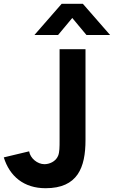

<svg xmlns="http://www.w3.org/2000/svg" viewBox="-20 -980 602 1015"><path d="M162 -795H287L362 -885L437 -795H562L418 -960H306ZM221 15C390.5 15 432 -94 432 -240V-720H295V-240C295 -203 295 -175 287 -156C274 -125 240 -112 215 -112C178 -112 140 -143 134 -180L0 -148C31 -48 106 15 221 15Z"/></svg>

Font: Vela Sans ExtBd
Style: Regular
Weight: 800
Designer: Principal design: Mikhail Sharanda - project Manrope.
Design modification: Ravid Balaliev
Foundry: Mikhail Sharanda
Version: Version 1.001